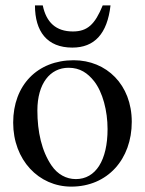

<svg xmlns="http://www.w3.org/2000/svg" viewBox="-20 -684 540 714"><path d="M362 -664C333 -593 305 -567 251 -567C188 -567 152 -601 139 -664H110C110 -567 155 -507 249 -507C331 -507 379 -558 391 -664ZM470 -231C470 -369 376 -460 254 -460C119 -460 29 -367 29 -228C29 -89 124 10 245 10C380 10 470 -92 470 -231ZM380 -204C380 -88 336 -18 262 -18C226 -18 194 -36 172 -68C135 -122 119 -194 119 -273C119 -373 166 -432 235 -432C278 -432 306 -412 330 -382C362 -341 380 -272 380 -204Z"/></svg>

Font: XITS Math
Style: Regular
Weight: 400
Designer: MicroPress Inc., with final additions and corrections provided by Coen Hoffman, Elsevier (retired)
Version: Version 1.108